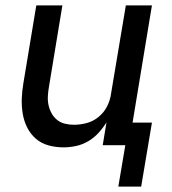

<svg xmlns="http://www.w3.org/2000/svg" viewBox="-20 -540 640 714"><path d="M420 154 446 0H362L376 -85Q363 -64 346 -45.5Q329 -27 307.5 -14.5Q286 -2 262.5 3Q239 8 216 8Q187 8 160 0.5Q133 -7 113 -24.5Q93 -42 81 -66Q69 -90 64.5 -117.5Q60 -145 61 -173.5Q62 -202 67 -231L115 -520H212L162 -217Q159 -200 158 -182.5Q157 -165 160.5 -149Q164 -133 172 -118.5Q180 -104 192.5 -94Q205 -84 221.5 -80Q238 -76 255 -76Q279 -76 303 -82.5Q327 -89 347 -105.5Q367 -122 378.5 -145Q390 -168 393 -192L448 -520H545L473 -84H545L505 154Z"/></svg>

Font: Iosevka Medium Extended
Style: Italic
Weight: 500
Width: 7
Italic angle: -9°
Monospace: yes
Designer: Belleve Invis
Foundry: Belleve Invis
Version: Version 32.5.0; ttfautohint (v1.8.4)